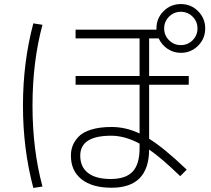

<svg xmlns="http://www.w3.org/2000/svg" viewBox="-20 -870 1040 945"><path d="M750 -730Q750 -780 785 -815Q820 -850 870 -850Q920 -850 955 -815Q990 -780 990 -730Q990 -680 955 -645Q920 -610 870 -610Q834 -610 805 -629.5Q776 -649 761 -681H714V-496H909V-453H714V-187Q787 -142 899 -35L867 -3Q775 -92 714 -134Q713 54 529 54Q434 54 381.5 12.5Q329 -29 329 -104Q329 -130 337.5 -152.5Q346 -175 366.5 -197Q387 -219 428.5 -232Q470 -245 529 -245Q600 -245 667 -213V-453H352V-496H667V-681H352V-724H750ZM189 -748Q140 -566 140 -350Q140 -134 189 48L144 55Q93 -137 93 -350Q93 -563 144 -755ZM928 -672Q952 -696 952 -730Q952 -764 928 -788Q904 -812 870 -812Q836 -812 812 -788Q788 -764 788 -730Q788 -696 812 -672Q836 -648 870 -648Q904 -648 928 -672ZM667 -163Q595 -202 527 -202Q375 -202 375 -104Q375 -48 413.5 -18.5Q452 11 525 11Q599 11 633 -25.5Q667 -62 667 -141Z"/></svg>

Font: Mplus 1p Light
Style: Regular
Weight: 300
Version: Version 1.061